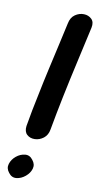

<svg xmlns="http://www.w3.org/2000/svg" viewBox="-84 -754 412 797"><g transform="rotate(10 122.5 -355.5)"><path d="M49 -216Q46 -192 59 -180Q72 -168 92 -168.5Q112 -169 129 -182Q146 -195 150 -220Q162 -287 177 -360Q192 -433 213 -526Q234 -618 244 -665Q249 -689 236 -701.5Q223 -714 203.5 -714.5Q184 -715 166.5 -703Q149 -691 144 -665Q136 -628 124 -575Q112 -522 99 -464Q86 -406 76 -356Q60 -282 49 -216ZM97 -82Q84 -100 64 -98Q44 -96 27 -82Q10 -68 4 -48.5Q-2 -29 12 -12Q25 6 45 4Q65 2 82.5 -12.5Q100 -27 105.5 -46Q111 -65 97 -82Z"/></g></svg>

Font: Balsamiq Sans
Style: Italic
Weight: 400
Italic angle: -12°
Designer: Michael Angeles
Foundry: Balsamiq SRL
Version: Version 1.020; ttfautohint (v1.8.4.7-5d5b);gftools[0.9.26]